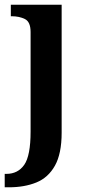

<svg xmlns="http://www.w3.org/2000/svg" viewBox="-27 -556 377 816"><path d="M-7 240V183H0Q49 183 76 144.5Q103 106 103 3V-420Q103 -463 79 -475Q55 -487 22 -487H19V-536H235V8Q235 97 206.5 148Q178 199 127.5 219.5Q77 240 11 240Z"/></svg>

Font: Noto Naskh Arabic UI Semi
Style: Bold
Weight: 700
Designer: Monotype Design Team, David Williams, Mohamad Dakak and Nizar Qandah
Foundry: Monotype Imaging Inc.
Version: Version 2.014; ttfautohint (v1.8.4.7-5d5b)